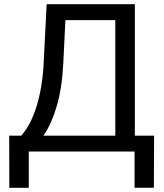

<svg xmlns="http://www.w3.org/2000/svg" viewBox="-20 -731 792 926"><path d="M722.2 174.3H628.9V0H118.7V174.8H24.9L24.4 -76.7H82.5Q128.4 -128.4 155.5 -215.6Q182.6 -302.7 189.5 -406.7L205.1 -710.9H630.4V-76.7H723.1ZM189.5 -76.7H536.1V-633.8H295.4L285.2 -424.8Q278.8 -302.2 252.7 -215.8Q226.6 -129.4 189.5 -76.7Z"/></svg>

Font: Roboto-o
Style: o-Regular
Weight: 400
Designer: Google
Version: Version 2.134; 2016; ttfautohint (v1.6)